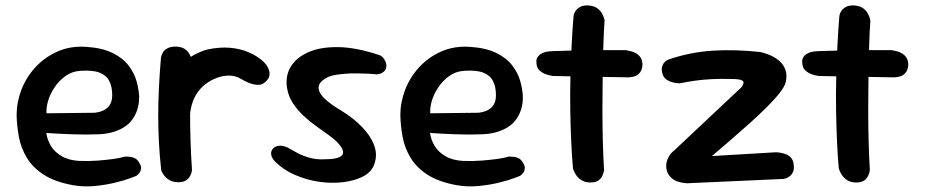

<svg xmlns="http://www.w3.org/2000/svg" viewBox="-20 -670 3395 705"><path d="M248 10Q182 -2 141.5 -28Q101 -54 79 -90Q57 -126 49.5 -166.5Q42 -207 41 -247Q41 -294 58.5 -340Q76 -386 110 -423Q144 -460 191.5 -481Q239 -502 297 -498Q356 -494 393.5 -475.5Q431 -457 452 -429.5Q473 -402 481.5 -371.5Q490 -341 491 -314Q491 -265 465 -230Q439 -195 383 -182Q367 -178 344 -177Q321 -176 294.5 -176Q268 -176 242.5 -177Q217 -178 196.5 -179Q176 -180 163 -181Q150 -182 150 -182Q153 -158 166.5 -135Q180 -112 206.5 -96.5Q233 -81 273 -79Q311 -78 341.5 -80.5Q372 -83 394 -86Q416 -89 427.5 -92Q439 -95 439 -95Q439 -95 444.5 -95Q450 -95 459 -94Q468 -93 477 -88Q486 -83 492 -71Q499 -60 498 -51Q497 -42 492.5 -36Q488 -30 484 -27Q480 -24 480 -24Q480 -24 459 -16Q438 -8 403.5 0.5Q369 9 328.5 13Q288 17 248 10ZM151 -254 328 -256Q328 -256 334.5 -257Q341 -258 351 -261Q361 -264 370.5 -271Q380 -278 386 -290Q392 -302 392 -321Q392 -352 381 -373Q370 -394 345 -403.5Q320 -413 275 -410Q244 -408 220 -390.5Q196 -373 179.5 -348Q163 -323 156 -297.5Q149 -272 151 -254Z M625 -100Q610 -98 601 -107Q592 -116 588 -128Q584 -140 583 -150Q582 -160 582 -160Q577 -180 575 -191.5Q573 -203 573.5 -212Q574 -221 574.5 -232.5Q575 -244 576 -265Q580 -324 600.5 -369Q621 -414 657 -444Q693 -474 740 -488Q787 -498 825.5 -494.5Q864 -491 894.5 -477.5Q925 -464 947 -444Q947 -444 951.5 -439.5Q956 -435 961 -427Q966 -419 968.5 -409.5Q971 -400 968.5 -389.5Q966 -379 953 -368Q942 -358 927 -358.5Q912 -359 898.5 -364Q885 -369 876 -374Q867 -379 867 -379Q846 -393 818.5 -392.5Q791 -392 762 -378Q727 -361 706 -331.5Q685 -302 679 -261Q677 -237 675.5 -221Q674 -205 673 -193Q672 -181 672.5 -168Q673 -155 674 -135Q674 -135 670.5 -127Q667 -119 656.5 -111Q646 -103 625 -100ZM631 -1Q614 -2 602.5 -8.5Q591 -15 584 -24Q577 -33 574.5 -39Q572 -45 572 -45Q566 -99 563.5 -148Q561 -197 561 -245.5Q561 -294 563.5 -346Q566 -398 571 -458Q571 -458 572.5 -464.5Q574 -471 579 -479Q584 -487 595.5 -493Q607 -499 626 -499Q647 -498 658.5 -490Q670 -482 676 -471Q682 -460 683.5 -452Q685 -444 685 -444Q682 -395 680 -348.5Q678 -302 678 -254.5Q678 -207 679.5 -155.5Q681 -104 685 -45Q685 -45 683.5 -38Q682 -31 677 -22Q672 -13 661 -6.5Q650 0 631 -1Z M1168 -85Q1225 -85 1236.5 -100.5Q1248 -116 1220 -146Q1208 -159 1187 -174Q1166 -189 1141.5 -206.5Q1117 -224 1094.5 -245Q1072 -266 1055.5 -291Q1039 -316 1034 -347Q1027 -390 1047 -424Q1067 -458 1111.5 -478Q1156 -498 1222.5 -497Q1289 -496 1375 -467Q1375 -467 1379.5 -464.5Q1384 -462 1388.5 -456Q1393 -450 1396.5 -441.5Q1400 -433 1398 -422Q1396 -413 1390.5 -408Q1385 -403 1378.5 -400.5Q1372 -398 1367.5 -397.5Q1363 -397 1363 -397Q1363 -397 1353.5 -398Q1344 -399 1328 -399.5Q1312 -400 1292 -400.5Q1272 -401 1251.5 -399.5Q1231 -398 1212.5 -395Q1194 -392 1180 -385Q1162 -375 1154.5 -363.5Q1147 -352 1151.5 -337.5Q1156 -323 1174.5 -305.5Q1193 -288 1228 -267Q1278 -237 1311 -202Q1344 -167 1355.5 -131.5Q1367 -96 1352 -61Q1341 -36 1311 -21Q1281 -6 1239.5 -1Q1198 4 1152 -2.5Q1106 -9 1062.5 -28Q1019 -47 987 -80Q987 -80 984 -84Q981 -88 978 -94.5Q975 -101 975.5 -109Q976 -117 983 -125Q990 -132 999 -134Q1008 -136 1016 -134.5Q1024 -133 1029.5 -131Q1035 -129 1035 -129Q1035 -129 1046 -122.5Q1057 -116 1075.5 -106.5Q1094 -97 1118 -90.5Q1142 -84 1168 -85Z M1657 10Q1591 -2 1550.5 -28Q1510 -54 1488 -90Q1466 -126 1458.5 -166.5Q1451 -207 1450 -247Q1450 -294 1467.5 -340Q1485 -386 1519 -423Q1553 -460 1600.5 -481Q1648 -502 1706 -498Q1765 -494 1802.5 -475.5Q1840 -457 1861 -429.5Q1882 -402 1890.5 -371.5Q1899 -341 1900 -314Q1900 -265 1874 -230Q1848 -195 1792 -182Q1776 -178 1753 -177Q1730 -176 1703.5 -176Q1677 -176 1651.5 -177Q1626 -178 1605.5 -179Q1585 -180 1572 -181Q1559 -182 1559 -182Q1562 -158 1575.5 -135Q1589 -112 1615.5 -96.5Q1642 -81 1682 -79Q1720 -78 1750.5 -80.5Q1781 -83 1803 -86Q1825 -89 1836.5 -92Q1848 -95 1848 -95Q1848 -95 1853.5 -95Q1859 -95 1868 -94Q1877 -93 1886 -88Q1895 -83 1901 -71Q1908 -60 1907 -51Q1906 -42 1901.5 -36Q1897 -30 1893 -27Q1889 -24 1889 -24Q1889 -24 1868 -16Q1847 -8 1812.5 0.5Q1778 9 1737.5 13Q1697 17 1657 10ZM1560 -254 1737 -256Q1737 -256 1743.5 -257Q1750 -258 1760 -261Q1770 -264 1779.5 -271Q1789 -278 1795 -290Q1801 -302 1801 -321Q1801 -352 1790 -373Q1779 -394 1754 -403.5Q1729 -413 1684 -410Q1653 -408 1629 -390.5Q1605 -373 1588.5 -348Q1572 -323 1565 -297.5Q1558 -272 1560 -254Z M2148 0Q2129 0 2116.5 -7.5Q2104 -15 2097 -25Q2090 -35 2087 -43Q2084 -51 2084 -51Q2080 -94 2077.5 -148.5Q2075 -203 2074 -263.5Q2073 -324 2074.5 -385.5Q2076 -447 2079 -504.5Q2082 -562 2086 -611Q2086 -611 2087.5 -617.5Q2089 -624 2095 -632Q2101 -640 2112 -645.5Q2123 -651 2142 -650Q2162 -648 2173.5 -639.5Q2185 -631 2190.5 -620.5Q2196 -610 2198 -602.5Q2200 -595 2200 -595Q2197 -556 2195.5 -503.5Q2194 -451 2193 -391.5Q2192 -332 2192 -271Q2192 -210 2193.5 -152Q2195 -94 2198 -45Q2198 -45 2196.5 -38Q2195 -31 2190.5 -22Q2186 -13 2176 -6.5Q2166 0 2148 0ZM2286 -386Q2207 -387 2136.5 -388.5Q2066 -390 2011 -391Q2011 -391 2002 -392.5Q1993 -394 1981.5 -398.5Q1970 -403 1960.5 -412Q1951 -421 1950 -437Q1948 -451 1953.5 -459.5Q1959 -468 1967 -472.5Q1975 -477 1981 -478.5Q1987 -480 1987 -480Q1995 -482 2016.5 -482.5Q2038 -483 2069 -484Q2100 -485 2136 -485.5Q2172 -486 2208 -486Q2244 -486 2276 -486Q2276 -486 2282.5 -485Q2289 -484 2298.5 -481.5Q2308 -479 2317.5 -473Q2327 -467 2333 -457Q2339 -447 2339 -432Q2338 -414 2330 -404Q2322 -394 2312 -390.5Q2302 -387 2294 -386.5Q2286 -386 2286 -386Z M2501 3Q2465 0 2447.5 -15Q2430 -30 2427 -49.5Q2424 -69 2432 -87.5Q2440 -106 2455 -117L2703 -350Q2709 -359 2710 -364.5Q2711 -370 2706.5 -373.5Q2702 -377 2691.5 -378.5Q2681 -380 2664 -380Q2627 -381 2595 -379.5Q2563 -378 2534 -374Q2505 -370 2476 -364Q2476 -364 2468 -364.5Q2460 -365 2448.5 -368Q2437 -371 2427 -378Q2417 -385 2413 -398Q2408 -414 2411 -424.5Q2414 -435 2419.5 -441Q2425 -447 2430.5 -449.5Q2436 -452 2436 -452Q2516 -479 2598 -484Q2680 -489 2772 -479Q2790 -475 2808.5 -467Q2827 -459 2842 -446Q2857 -433 2864 -413.5Q2871 -394 2865 -368Q2861 -352 2843 -329Q2825 -306 2796.5 -277.5Q2768 -249 2734 -218.5Q2700 -188 2664 -157Q2628 -126 2594 -97L2831 -111Q2831 -111 2840 -110Q2849 -109 2861 -105.5Q2873 -102 2882.5 -93Q2892 -84 2894 -68Q2897 -49 2891.5 -38Q2886 -27 2878 -21.5Q2870 -16 2863.5 -14.5Q2857 -13 2857 -13Z M3124 0Q3105 0 3092.5 -7.5Q3080 -15 3073 -25Q3066 -35 3063 -43Q3060 -51 3060 -51Q3056 -94 3053.5 -148.5Q3051 -203 3050 -263.5Q3049 -324 3050.5 -385.5Q3052 -447 3055 -504.5Q3058 -562 3062 -611Q3062 -611 3063.5 -617.5Q3065 -624 3071 -632Q3077 -640 3088 -645.5Q3099 -651 3118 -650Q3138 -648 3149.5 -639.5Q3161 -631 3166.5 -620.5Q3172 -610 3174 -602.5Q3176 -595 3176 -595Q3173 -556 3171.5 -503.5Q3170 -451 3169 -391.5Q3168 -332 3168 -271Q3168 -210 3169.5 -152Q3171 -94 3174 -45Q3174 -45 3172.5 -38Q3171 -31 3166.5 -22Q3162 -13 3152 -6.5Q3142 0 3124 0ZM3262 -386Q3183 -387 3112.5 -388.5Q3042 -390 2987 -391Q2987 -391 2978 -392.5Q2969 -394 2957.5 -398.5Q2946 -403 2936.5 -412Q2927 -421 2926 -437Q2924 -451 2929.5 -459.5Q2935 -468 2943 -472.5Q2951 -477 2957 -478.5Q2963 -480 2963 -480Q2971 -482 2992.5 -482.5Q3014 -483 3045 -484Q3076 -485 3112 -485.5Q3148 -486 3184 -486Q3220 -486 3252 -486Q3252 -486 3258.5 -485Q3265 -484 3274.5 -481.5Q3284 -479 3293.5 -473Q3303 -467 3309 -457Q3315 -447 3315 -432Q3314 -414 3306 -404Q3298 -394 3288 -390.5Q3278 -387 3270 -386.5Q3262 -386 3262 -386Z"/></svg>

Font: Sour Gummy Medium
Style: Regular
Weight: 500
Designer: Stefie Justprince
Foundry: Eifetstype
Version: Version 1.000